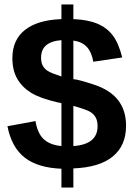

<svg xmlns="http://www.w3.org/2000/svg" viewBox="-20 -762 596 856"><path d="M542 -201.2Q542 -112.8 482.7 -64.2Q423.3 -15.6 307.1 -11.2V74.2H253.9V-9.8Q148.9 -13.7 90.3 -59.3Q31.7 -105 13.2 -199.2L138.2 -222.2Q147.5 -167 175 -141.4Q202.6 -115.7 253.9 -110.8V-301.8Q252.4 -302.7 246.6 -304Q240.7 -305.2 238.8 -305.2Q159.7 -323.2 119.4 -347.9Q79.1 -372.6 57.1 -410.4Q35.2 -448.2 35.2 -502.9Q35.2 -584 91.1 -628.4Q147 -672.9 253.9 -676.8V-742.2H307.1V-676.8Q371.1 -674.3 413.8 -656.5Q456.5 -638.7 482.7 -604.2Q508.8 -569.8 524.9 -505.9L396 -486.8Q388.7 -529.3 367.4 -552.5Q346.2 -575.7 307.1 -581.1V-409.2L312.5 -408.2Q326.7 -408.2 398.7 -384.8Q470.7 -361.3 506.3 -315.7Q542 -270 542 -201.2ZM253.9 -583Q163.1 -576.2 163.1 -504.9Q163.1 -483.4 170.7 -469.2Q178.2 -455.1 192.6 -445.8Q207 -436.5 253.9 -420.9ZM415 -199.2Q415 -223.6 406.2 -239Q397.5 -254.4 380.6 -264.2Q363.8 -273.9 307.1 -290V-110.8Q415 -118.2 415 -199.2Z"/></svg>

Font: Arial
Style: Bold
Weight: 700
Designer: Steve Matteson
Foundry: Ascender Corporation
Version: Version 2.00.3